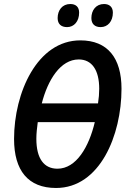

<svg xmlns="http://www.w3.org/2000/svg" viewBox="-20 -926 642 956"><path d="M314 -791C349 -791 374 -820 374 -863C374 -892 357 -906 330 -906C290 -906 267 -875 267 -836C267 -806 285 -791 314 -791ZM481 -791C517 -791 542 -820 542 -863C542 -892 524 -906 498 -906C458 -906 435 -875 435 -836C435 -806 453 -791 481 -791ZM259 10C477 10 585 -252 585 -484C585 -637 516 -725 380 -725C165 -725 50 -464 50 -234C50 -77 120 10 259 10ZM188 -411C218 -528 281 -630 372 -630C437 -630 474 -578 474 -484C474 -461 472 -436 468 -411ZM266 -86C200 -86 161 -135 161 -235C161 -260 164 -288 168 -318H452C423 -195 360 -86 266 -86Z"/></svg>

Font: Noto Sans Display SemiCondensed Medium
Style: Italic
Weight: 500
Width: 4
Italic angle: -12°
Designer: Monotype Design Team
Foundry: Monotype Imaging Inc.
Version: Version 1.900